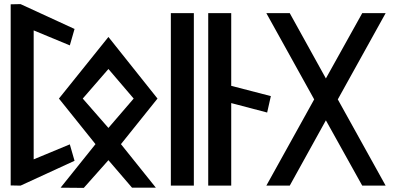

<svg xmlns="http://www.w3.org/2000/svg" viewBox="-20 -924 1934 935"><path d="M80 -20 343 -141 320 -221 144 -148V-776L320 -703L343 -783L80 -904L32 -903V-21Z M631 -444 508 -301 383 -444 508 -588ZM267 -444 445 -222 275 -10 388 -9 508 -144 623 -10H739L569 -222L747 -444L508 -744Z M924 -20V-860H812V-20Z M1106 -20V-422L1281 -376L1299 -456L1106 -506V-860H994V-20Z M1625 -440 1858 -860H1744L1567 -542L1391 -860H1277L1510 -440L1277 -20H1391L1567 -338L1744 -20H1858Z"/></svg>

Font: Ny Stormning
Style: Gr
Weight: 400
Designer: Robert Jablonski, Mew Too
Foundry: Cannot Into Space Fonts
Version: Version 0.90